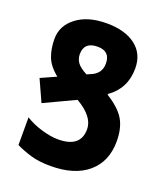

<svg xmlns="http://www.w3.org/2000/svg" viewBox="-135 -817 792 919"><g transform="rotate(20 260.5 -357.0)"><path d="M488 -209Q488 -275 463 -318.5Q438 -362 371 -404V-408Q452 -465 452 -567Q452 -642 398 -683Q344 -724 251 -724Q155 -724 97.5 -680Q40 -636 40 -569Q40 -519 55 -479Q70 -439 115 -403L37 -368L87 -258L244 -332Q335 -279 335 -215Q335 -122 220 -122Q183 -122 135.5 -136Q88 -150 52 -173V-32Q89 -14 130.5 -2Q172 10 230 10Q352 10 420 -48Q488 -106 488 -209ZM179 -541Q179 -604 248 -604Q312 -604 312 -541Q312 -488 258 -468L242 -461Q204 -481 191.5 -500Q179 -519 179 -541Z"/></g></svg>

Font: Noto Sans Armenian ExtraCondensed Extra
Style: Regular
Weight: 800
Width: 3
Designer: Monotype Design Team
Foundry: Monotype Imaging Inc.
Version: Version 1.901